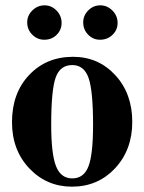

<svg xmlns="http://www.w3.org/2000/svg" viewBox="-20 -686 540 720"><path d="M421 -600Q421 -574 402 -555.5Q383 -537 355 -537Q329 -537 310.5 -556Q292 -575 292 -602Q292 -628 311 -647Q330 -666 356 -666Q382 -666 401.5 -646.5Q421 -627 421 -600ZM211 -600Q211 -574 192.5 -555.5Q174 -537 146 -537Q120 -537 101 -556Q82 -575 82 -602Q82 -628 101.5 -647Q121 -666 147 -666Q173 -666 192 -646.5Q211 -627 211 -600ZM476 -229Q476 -124 411.5 -55Q347 14 250 14Q155 14 90 -54.5Q25 -123 25 -228Q25 -337 89.5 -405Q154 -473 254 -473Q349 -473 412.5 -404Q476 -335 476 -229ZM329 -218Q329 -346 312 -394Q295 -442 251 -442Q205 -442 188.5 -394.5Q172 -347 172 -218Q172 -109 190 -63Q208 -17 251 -17Q294 -17 311.5 -61.5Q329 -106 329 -218Z"/></svg>

Font: STIX
Style: Bold
Weight: 700
Designer: MicroPress Inc., with final additions and corrections provided by Coen Hoffman, Elsevier (retired)
Version: Version 1.1.1